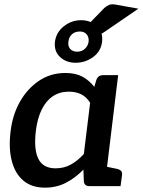

<svg xmlns="http://www.w3.org/2000/svg" viewBox="-20 -857 657 884"><path d="M187 7Q126 7 87.5 -25.5Q49 -58 34 -117Q19 -176 29 -254Q38 -329 72 -389Q106 -449 159.5 -485Q213 -521 281 -521Q328 -521 359.5 -504Q391 -487 414 -457L424 -490Q432 -511 455 -511H524L462 0H392Q368 0 366 -22L364 -76Q327 -38 283.5 -15.5Q240 7 187 7ZM236 -82Q275 -82 306.5 -99.5Q338 -117 366 -148L395 -384Q377 -412 352.5 -423.5Q328 -435 297 -435Q255 -435 223.5 -414Q192 -393 172 -352.5Q152 -312 145 -254Q135 -170 156.5 -126Q178 -82 236 -82ZM435 0 458 -92 521 -79Q532 -76 537.5 -70Q543 -64 542 -52L535 0ZM328 -568Q285 -568 256.5 -594.5Q228 -621 233 -665Q239 -709 274.5 -736.5Q310 -764 353 -764Q397 -764 426 -737Q455 -710 450 -665Q445 -621 409 -594.5Q373 -568 328 -568ZM336 -619Q356 -619 370.5 -632Q385 -645 388 -665Q390 -686 379 -699Q368 -712 348 -712Q325 -712 311 -699Q297 -686 295 -665Q292 -645 303 -632Q314 -619 336 -619ZM420 -700 355 -712 460 -820Q471 -830 482.5 -834.5Q494 -839 511 -836L617 -817L461 -710Q450 -702 441.5 -700Q433 -698 420 -700Z"/></svg>

Font: Aleo SemiBold
Style: Italic
Weight: 600
Italic angle: -7°
Designer: Alessio Laiso
Foundry: Alessio Laiso
Version: Version 2.001;gftools[0.9.29]